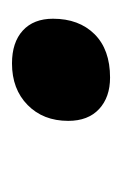

<svg xmlns="http://www.w3.org/2000/svg" viewBox="39 -232 206 325"><g transform="rotate(90 142.5 -70.0)"><path d="M12.2 -56.2Q12.2 -100.1 38.3 -126.5Q64.5 -152.8 111.8 -152.8Q145 -152.8 165 -134.3Q185.1 -115.7 185.1 -82Q185.1 -39.6 158.2 -13.2Q131.3 13.2 87.9 13.2Q52.2 13.2 32.2 -5.1Q12.2 -23.4 12.2 -56.2Z"/></g></svg>

Font: CAA NEO Sans
Style: Bold Italic
Weight: 700
Italic angle: -12°
Version: Version 1.10